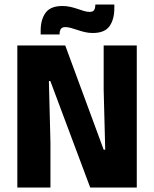

<svg xmlns="http://www.w3.org/2000/svg" viewBox="-20 -844 693 864"><path d="M273.5 -639.5 446.5 -170.5H453.5L446.5 -440.5V-639.5H595.5V0H386L206.5 -479.5H200L207 -203.5V0H58V-639.5ZM397.5 -695.5Q379 -695.5 362 -699.5Q345 -703.5 329.5 -708.8Q314 -714 300 -718Q286 -722 274 -722Q260 -722 254.2 -714.2Q248.5 -706.5 248 -691V-689H163V-707Q163 -755.5 185 -786.2Q207 -817 261 -817Q280 -817 297.2 -813Q314.5 -809 329.5 -803.8Q344.5 -798.5 358 -794.5Q371.5 -790.5 383.5 -790.5Q398 -790.5 403.2 -798.2Q408.5 -806 409 -821.5V-823.5H494.5V-807Q494.5 -757 472.8 -726.2Q451 -695.5 397.5 -695.5Z"/></svg>

Font: Anek Latin
Style: Bold
Weight: 700
Designer: Yesha Goshar
Foundry: Ek Type
Version: Version 1.003